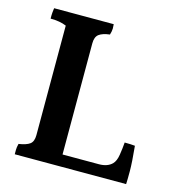

<svg xmlns="http://www.w3.org/2000/svg" viewBox="-97 -767 748 806"><g transform="rotate(15 277.0 -364.5)"><path d="M233 -98H391Q428 -98 448 -118Q461 -131 465.5 -159.5Q470 -188 472 -214Q499 -214 517 -212Q524 -141 524 -102.5Q524 -64 523 -47H39Q39 -54 39 -66Q39 -78 43 -93Q76 -98 91 -109Q106 -120 106 -148V-624Q78 -636 37 -636Q37 -640 37 -650Q37 -660 40 -682H299Q300 -675 300 -663.5Q300 -652 295 -636Q263 -632 248 -620.5Q233 -609 233 -581Z"/></g></svg>

Font: Halant Semibold
Style: Regular
Weight: 600
Version: Version 1.100;PS 1.0;hotconv 1.0.78;makeotf.lib2.5.61930; tt